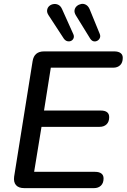

<svg xmlns="http://www.w3.org/2000/svg" viewBox="-20 -970 653 990"><path d="M105 0Q76 0 62.5 -15.5Q49 -31 53 -60L148 -654Q152 -680 167 -692.5Q182 -705 207 -705H569Q590 -705 601.5 -696.5Q613 -688 613 -672Q613 -647 599.5 -634Q586 -621 564 -621H242L207 -400H500Q521 -400 532 -391.5Q543 -383 543 -366Q543 -342 529.5 -329Q516 -316 494 -316H194L156 -84H470Q491 -84 502.5 -75.5Q514 -67 514 -50Q514 -26 500.5 -13Q487 0 465 0ZM445 -771 371 -891Q362 -906 364.5 -918.5Q367 -931 376.5 -939Q386 -947 398.5 -949.5Q411 -952 423 -945.5Q435 -939 442 -923L494 -796Q499 -784 495 -774.5Q491 -765 482 -760Q473 -755 463 -757Q453 -759 445 -771ZM309 -771 230 -892Q221 -906 223 -918.5Q225 -931 234 -939Q243 -947 256 -949Q269 -951 281 -945Q293 -939 300 -923L358 -794Q363 -783 359.5 -773.5Q356 -764 347 -759.5Q338 -755 327.5 -757.5Q317 -760 309 -771Z"/></svg>

Font: Nunito ExtraLight SemiBold
Style: Italic
Weight: 600
Italic angle: -9°
Version: Version 3.602